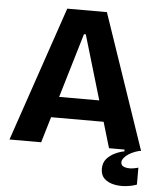

<svg xmlns="http://www.w3.org/2000/svg" viewBox="-57 -709 775 936"><g transform="rotate(5 330.5 -241.0)"><path d="M9 0 234 -660H428L653 0H496L335 -543H326L164 0ZM132 -126V-228H548V-126ZM647 165Q623 174 593 177Q563 180 535 174Q507 168 488.5 151Q470 134 470 103Q470 73 486.5 54Q503 35 527.5 23.5Q552 12 572 9V-10L645 -11V0Q605 11 583.5 29Q562 47 562 62Q562 75 571 81Q580 87 594 88.5Q608 90 622.5 87.5Q637 85 647 82Z"/></g></svg>

Font: Bricolage Grotesque 72pt
Style: Bold
Weight: 700
Designer: Mathieu Triay
Foundry: Atelier Triay
Version: Version 1.001;gftools[0.9.33.dev8+g029e19f]